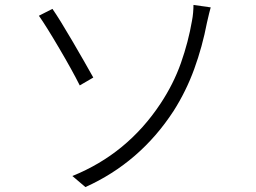

<svg xmlns="http://www.w3.org/2000/svg" viewBox="-20 -741 1040 780"><path d="M632 -320Q685 -400 715 -485Q745 -570 760 -657Q763 -672 764.5 -689.5Q766 -707 766 -721L836 -711Q831 -694 821 -650Q802 -551 769 -460.5Q736 -370 685 -290Q549 -81 327 19L274 -26Q497 -116 632 -320ZM359 -426 304 -394Q274 -454 220.5 -545Q167 -636 138 -677L193 -705Q221 -665 273 -576Q325 -487 359 -426Z"/></svg>

Font: 寒蝉端黑体 Light
Style: Regular
Weight: 300
Designer: ChillDuanSans {Warren2060}; 
Source Han Sans {Ryoko NISHIZUKA 西塚涼子 (kana, bopomofo & ideographs); Paul D. Hunt (Latin, G
Foundry: ChillType&Adobe
Version: Version 1.300;Glyphs 3.3 (3306)